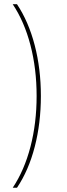

<svg xmlns="http://www.w3.org/2000/svg" viewBox="-20 -762 316 906"><path d="M152.8 -309.1Q152.8 -181.2 123.8 -69.6Q94.7 42 40 124H60.1Q115.2 42 144 -69.6Q172.9 -181.2 172.9 -309.1Q172.9 -437 143.8 -548.6Q114.7 -660.2 60.1 -742.2H40Q94.7 -660.2 123.8 -548.6Q152.8 -437 152.8 -309.1Z"/></svg>

Font: Montserrat
Style: Thin
Weight: 250
Designer: Julieta Ulanovsky
Foundry: Julieta Ulanovsky
Version: Version 1.000;PS 002.000;hotconv 1.0.70;makeotf.lib2.5.58329